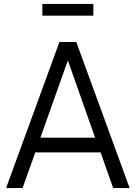

<svg xmlns="http://www.w3.org/2000/svg" viewBox="-20 -959 692 979"><path d="M283 -745H369L641 0H557L493 -182H160L95 0H11ZM465 -257 326 -651 186 -257ZM196 -939H456V-879H196Z"/></svg>

Font: Eudoxus Sans
Style: Regular
Weight: 400
Designer: Stijn de Vries
Foundry: tokotype
Version: Version 2.005